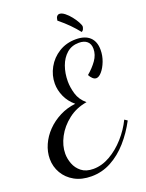

<svg xmlns="http://www.w3.org/2000/svg" viewBox="-189 -981 877 1153"><g transform="rotate(-20 249.5 -404.5)"><path d="M190 87Q128 87 83 62Q38 37 13.5 -5Q-11 -47 -11 -97Q-11 -142 8.5 -186Q28 -230 63 -266Q98 -302 145 -326Q192 -350 246 -356Q208 -388 190 -429Q172 -470 172 -511Q172 -564 198.5 -612Q225 -660 272.5 -689.5Q320 -719 381 -719Q439 -719 469.5 -690.5Q500 -662 500 -609Q500 -571 486.5 -536Q473 -501 454 -479Q435 -457 418 -457Q406 -457 395 -467.5Q384 -478 377 -492Q413 -522 437.5 -556.5Q462 -591 462 -629Q462 -660 443.5 -676.5Q425 -693 391 -693Q345 -693 313.5 -665.5Q282 -638 266 -593.5Q250 -549 250 -497Q250 -459 262.5 -416.5Q275 -374 313 -342Q245 -331 194 -291.5Q143 -252 115 -199Q87 -146 87 -94Q87 -62 99.5 -29Q112 4 140.5 26.5Q169 49 216 49Q270 49 322.5 19Q375 -11 419 -60.5Q463 -110 490 -166L508 -154Q472 -86 424 -31.5Q376 23 317 55Q258 87 190 87ZM430 -748Q407 -777 380.5 -804Q354 -831 316 -862Q318 -881 325 -888.5Q332 -896 341 -896Q356 -896 374.5 -881.5Q393 -867 409.5 -846Q426 -825 436.5 -805.5Q447 -786 447 -777Q447 -772 443 -762Q439 -752 430 -748Z"/></g></svg>

Font: Dancing Script Medium
Style: Regular
Weight: 500
Designer: Pablo Impallari
Foundry: Pablo Impallari
Version: Version 2.000